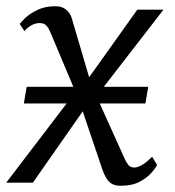

<svg xmlns="http://www.w3.org/2000/svg" viewBox="-26 -586 560 616"><path d="M360.5 10Q343.5 10 332.5 3.5Q321.5 -3 314.8 -14.8Q308 -26.5 302.5 -42L227.5 -264L260.5 -259L79.5 0H-6L238.5 -320.5L230.5 -257L136 -481.5Q130.5 -495 123.2 -503.5Q116 -512 101 -512Q86 -512 72 -503.2Q58 -494.5 52.5 -486L37.5 -509Q41 -515 55.5 -528.8Q70 -542.5 94.2 -554.2Q118.5 -566 151.5 -566Q167 -566 177.5 -560.5Q188 -555 194.8 -546Q201.5 -537 204.5 -526.5L270.5 -302.5L238.5 -308L414.5 -555H498.5L261 -248L268.5 -310.5L372.5 -80Q378.5 -66 385.5 -57.2Q392.5 -48.5 404.5 -48.5Q416 -48.5 431 -57.5Q446 -66.5 462 -83.5L478 -56.5Q475 -50 462 -34Q449 -18 424.2 -4Q399.5 10 360.5 10ZM50.5 -254 59.5 -307.5H449.5L440.5 -254Z"/></svg>

Font: Merriweather Light
Style: Italic
Weight: 300
Italic angle: -7.8°
Designer: Eben Sorkin
Foundry: Eben Sorkin
Version: Version 2.101